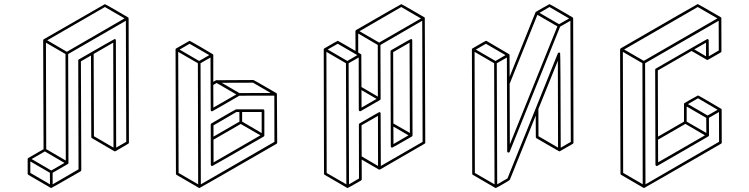

<svg xmlns="http://www.w3.org/2000/svg" viewBox="-20 -854 3702 949"><path d="M233.4 75.2 231 74.7 120.1 10.3Q116.7 8.3 116.7 4.4V-68.4Q117.2 -71.8 120.1 -73.2L195.3 -116.7L193.4 -654.8H193.8V-655.3Q193.8 -658.7 196.8 -660.2Q497.1 -833.5 498.5 -833.5Q500.5 -833.5 556.6 -801Q612.8 -768.6 612.8 -768.1L613.8 -767.6V-767.1Q614.3 -767.1 614.3 -766.8Q614.3 -766.6 614.7 -766.1L615.2 -763.7L615.7 -763.2L617.2 -149.4Q617.2 -145.5 613.8 -143.6L551.3 -106.9L549.3 -106.4H545.4V-106.9H544.4L434.1 -171.4Q431.2 -173.3 431.2 -176.8L429.7 -579.6L379.9 -550.8L381.8 -13.2Q381.3 -9.3 378.4 -7.3Q235.4 75.2 233.4 75.2ZM310.5 -598.1 595.7 -763.2 498.5 -819.3 213.4 -654.8ZM305.2 -60.5 303.7 -586.9 207 -643.1 208.5 -116.7ZM227.1 57.1 226.6 0 129.9 -56.2V0.5ZM233.4 -11.2 298.8 -48.8 201.7 -105.5 136.2 -67.9ZM541 -124.5 539.6 -643.1 442.9 -587.4 444.3 -180.7ZM240.2 57.1 368.2 -17.1 366.7 -554.7Q366.7 -558.6 370.1 -560.5L488.3 -628.4Q544.9 -661.1 546.4 -661.1Q552.7 -661.1 552.7 -654.3L554.2 -124.5L604 -152.8L602.1 -751.5L316.9 -586.9L318.4 -48.3Q318.4 -44.9 315.4 -43.5L240.2 0Z M1028.8 -33.2Q1022.5 -33.2 1022 -40L1021.5 -238.3Q1022 -242.2 1024.9 -244.1Q1144.5 -313.5 1146.5 -313.5H1279.8Q1286.1 -313.5 1286.6 -307.1V-184.6Q1286.6 -181.2 1283.7 -179.2Q1030.8 -33.2 1028.8 -33.2ZM1035.2 -178.7 1163.6 -252.9 1163.1 -300.3H1148.4L1035.2 -234.4ZM1035.6 -51.3 1267.1 -185.1 1169.9 -241.2 1035.2 -163.6ZM1273.4 -196.3V-300.3H1176.8V-252.9ZM966.3 75.2H964.4L852.5 10.3Q849.6 8.3 849.6 4.9L847.7 -609.9Q848.1 -613.3 851.1 -614.7Q915.5 -652.3 917 -652.3Q918.9 -652.3 975.1 -619.6Q1031.2 -586.9 1032 -585.9Q1032.7 -585 1033.2 -585L1034.2 -581.5V-449.7L1048.3 -457.5Q1050.8 -458 1232.4 -458.5Q1234.4 -458.5 1290.3 -426Q1346.2 -393.6 1346.7 -393.3Q1347.2 -393.1 1347.7 -392.3Q1348.1 -391.6 1348.6 -389.9Q1349.1 -388.2 1350.1 -148.9Q1349.6 -145 1346.7 -143.1Q968.3 75.2 966.3 75.2ZM1163.1 -394 1317.9 -394.5 1230.5 -445.3 1075.7 -444.8ZM1034.7 -322.3 1147.9 -387.2 1050.8 -443.8 1034.2 -434.1ZM959.5 57.1 958 -541.5 860.8 -597.7 862.8 1ZM964.4 -552.7 1014.2 -581.5 917 -637.7 867.7 -608.9ZM972.7 57.1 1336.4 -152.8 1335.9 -381.3 1163.1 -380.9Q1029.8 -303.7 1028.3 -303.7Q1021.5 -303.7 1021.5 -310.5L1020.5 -569.8L971.2 -541.5Z M1918 -124Q1916.5 -124 1915 -125Q1911.6 -127 1911.6 -130.4L1910.2 -600.1Q1910.2 -603.5 1913.6 -606Q2009.3 -661.1 2011.2 -661.1Q2017.6 -661.1 2017.6 -654.3L2019 -184.6Q2018.6 -181.2 2015.6 -179.2Q1919.9 -124 1918 -124ZM1924.8 -142.1 1999 -185.1 1924.3 -228.5ZM2005.9 -196.8 2004.4 -643.1 1923.3 -596.2 1924.3 -243.7ZM1698.2 75.2H1696.8L1585 10.3Q1581.5 8.3 1581.5 4.4L1580.1 -609.9Q1580.1 -613.3 1583 -614.7Q1647.5 -652.3 1649.4 -652.3Q1651.4 -652.3 1737.3 -602.1L1736.8 -700.2Q1737.3 -703.6 1740.2 -705.6Q1961.9 -833.5 1963.4 -833.5Q1965.3 -833.5 2021.5 -801Q2077.6 -768.6 2077.9 -768.3Q2078.1 -768.1 2078.6 -767.6Q2079.1 -767.1 2079.1 -766.8Q2079.1 -766.6 2079.6 -766.1Q2080.1 -762.7 2082 -148.9Q2082 -145.5 2078.6 -143.6L1857.4 -15.6Q1854 -15.6 1852.5 -16.1L1767.6 -65.4L1768.1 32.2Q1767.6 36.1 1764.6 38.1Q1700.2 75.2 1698.2 75.2ZM1854 -643.6 2060.5 -762.7 1963.4 -819.3 1756.8 -699.7ZM1847.7 -376.5 1847.2 -631.8 1750.5 -688.5V-594.2Q1764.2 -586.4 1764.4 -585.9Q1764.6 -585.4 1764.9 -585.2Q1765.1 -585 1765.1 -584.7Q1765.1 -584.5 1765.4 -584.2Q1765.6 -584 1765.6 -583.7Q1765.6 -583.5 1765.9 -583.3Q1766.1 -583 1766.6 -423.8ZM1767.1 -322.3 1841.3 -365.2 1766.6 -408.7ZM1691.9 57.1 1689.9 -541.5 1593.3 -597.7 1594.7 1ZM1696.8 -552.7 1746.1 -581.5 1649.4 -637.7 1599.6 -609.4ZM1848.6 -33.7 1848.1 -281.2 1767.1 -234.9 1767.6 -81.1ZM1705.1 57.1 1754.4 28.3 1753.9 -238.3Q1753.9 -242.2 1757.3 -244.1Q1853 -299.8 1854.5 -299.8Q1861.3 -299.8 1861.3 -293L1862.3 -33.7L2068.8 -152.8L2066.9 -751.5L1860.4 -631.8L1861.3 -364.7Q1860.8 -361.3 1857.9 -359.4Q1763.7 -304.7 1761.7 -304.2Q1758.3 -304.2 1756.8 -304.7Q1753.9 -307.1 1753.4 -310.5L1752.9 -569.8L1703.1 -541.5Q1703.6 -242.2 1705.1 57.1Z M2430.7 75.2Q2428.7 75.2 2428.2 74.7H2427.7V74.2H2427.2L2317.4 10.3Q2314 8.3 2314 4.9L2312.5 -609.9Q2312.5 -613.3 2315.4 -614.7Q2379.9 -652.3 2381.8 -652.3L2385.3 -651.4Q2495.1 -587.4 2496.1 -586.4Q2496.6 -586.4 2496.6 -585.9H2497.1V-585.4L2498 -584.5V-584L2498.5 -582L2499 -475.1L2627 -793.5L2628.4 -795.4H2628.9Q2629.4 -795.9 2661.9 -814.7Q2694.3 -833.5 2695.8 -833.5Q2697.8 -833.5 2753.9 -801Q2810.1 -768.6 2810.1 -768.1H2810.5V-767.6H2811V-767.1L2812 -766.1L2812.5 -763.2Q2813 -763.2 2813 -762.7L2814.5 -148.9Q2814.5 -145 2811 -143.1Q2747.6 -106.4 2746.8 -106.2Q2746.1 -106 2745.1 -106Q2743.7 -106 2742.2 -106.9L2631.3 -170.9Q2628.4 -172.9 2628.4 -176.8L2627.9 -282.7L2500 34.7Q2499 37.1 2465.8 56.2Q2432.6 75.2 2430.7 75.2ZM2743.2 -734.4 2793 -762.7 2695.8 -819.3 2646.5 -790.5ZM2500 -140.6 2734.9 -723.6 2636.2 -780.8 2499 -439.9ZM2424.3 57.1 2422.4 -541.5 2325.7 -597.7 2327.1 1ZM2429.2 -552.7 2478.5 -581.5 2381.8 -637.7 2332 -608.9ZM2738.3 -124.5 2737.3 -553.7 2641.1 -315.4 2641.6 -180.7ZM2437.5 57.1 2488.3 27.8 2628.4 -319.3 2737.3 -590.3Q2739.3 -594.2 2744.1 -594.2Q2746.6 -594.2 2748.5 -592.3Q2750.5 -590.3 2751.5 -124L2801.3 -152.8L2799.3 -751.5L2748.5 -722.2L2498.5 -102.1Q2498 -102.1 2498 -101.6H2497.6Q2496.6 -100.6 2495.6 -100.6Q2495.1 -100.1 2493.7 -100.1V-99.6L2492.2 -100.1Q2486.8 -101.1 2486.8 -106.4L2485.4 -569.8L2435.5 -541.5Q2437 -242.2 2437.5 57.1Z M3163.6 75.2Q3162.6 75.2 3162.1 74.7H3161.1V74.2H3160.2L3050.3 10.3Q3046.9 8.3 3046.9 4.4L3044.9 -609.4L3045.4 -609.9Q3045.4 -613.3 3048.3 -615.2Q3426.8 -834 3428.7 -834Q3430.7 -834 3542.5 -769L3543 -768.1H3543.5V-767.6H3543.9V-767.1H3544.4L3545.4 -764.6L3545.9 -600.6Q3545.9 -596.7 3542.5 -594.7Q3479 -558.1 3478.3 -557.9Q3477.5 -557.6 3475.1 -557.6V-558.1H3474.1L3398.4 -602.1L3231.4 -505.9L3232.4 -178.7L3360.8 -252.9V-339.8Q3360.8 -342.3 3362.8 -344.2Q3363.3 -344.7 3396 -363.5Q3428.7 -382.3 3430.2 -382.3Q3432.1 -382.3 3488 -349.6Q3543.9 -316.9 3544.4 -316.4H3544.9L3545.4 -315.4H3545.9L3546.4 -313.5L3546.9 -312.5L3547.4 -149.4Q3547.4 -145.5 3543.9 -143.6Q3165.5 75.2 3163.6 75.2ZM3477.5 -283.2 3526.9 -311.5 3430.2 -368.2 3380.4 -339.4ZM3471.2 -196.8 3470.7 -271.5 3374 -327.6V-252.9ZM3232.9 -51.8 3464.4 -185.1 3367.7 -241.7 3232.4 -163.6ZM3469.7 -575.7V-643.1L3411.6 -609.9ZM3156.7 56.6 3155.3 -541.5 3058.6 -597.7 3060.1 0.5ZM3162.1 -553.2 3525.9 -763.2 3428.7 -819.3 3064.9 -609.4ZM3170.4 57.1 3534.2 -153.3 3533.7 -300.3 3483.9 -271.5 3484.4 -184.6Q3483.9 -181.2 3481 -179.7Q3228.5 -33.7 3227.8 -33.4Q3227.1 -33.2 3226.1 -33.2Q3224.6 -33.2 3223.1 -34.2Q3219.7 -36.1 3219.7 -40L3218.3 -509.3Q3218.3 -513.2 3221.7 -515.1Q3474.6 -661.1 3476.1 -661.1Q3478 -661.1 3479.5 -660.2Q3482.9 -658.2 3482.9 -654.8L3483.4 -575.7L3532.7 -604.5L3532.2 -751.5L3168.5 -541.5Q3168.9 -242.2 3170.4 57.1Z"/></svg>

Font: 3D Isometric
Style: Regular
Weight: 400
Designer: GGBotNet
Version: 1.10